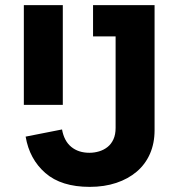

<svg xmlns="http://www.w3.org/2000/svg" viewBox="-20 -718 696 749"><path d="M583 -698V-210Q583 -159 565 -118Q547 -77 513.5 -48.5Q480 -20 433.5 -4.5Q387 11 330 11Q219 11 157 -43Q95 -97 80 -185L222 -213Q230 -168 258 -145Q286 -122 329 -122Q348 -122 366.5 -127.5Q385 -133 399.5 -144.5Q414 -156 422.5 -174.5Q431 -193 431 -219V-576H343V-698ZM73 -698H225V-309H73Z"/></svg>

Font: IBM Plex Sans Arabic
Style: Bold
Weight: 700
Designer: Mike Abbink, Paul van der Laan, Pieter van Rosmalen, Wael Morcos, Khajak Apelian
Foundry: Bold Monday
Version: Version 1.2